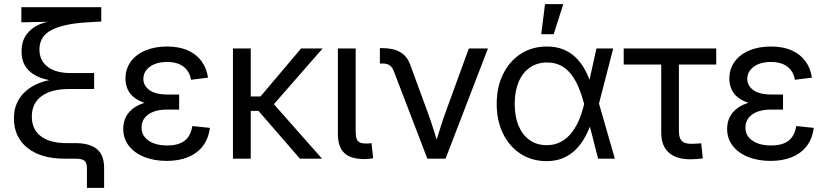

<svg xmlns="http://www.w3.org/2000/svg" viewBox="-20 -762 3970 922"><path d="M397.5 140.1V45.4Q397.5 28.3 392.3 18.3Q387.2 8.3 375 4.2Q362.8 0 341.3 0H290.5Q176.8 0 111.8 -51.8Q46.9 -103.5 46.9 -193.4Q46.9 -231.9 59.1 -261.7Q71.3 -291.5 92.5 -313.5Q113.8 -335.4 140.6 -350.1Q167.5 -364.7 197.8 -372.8Q228 -380.9 258.3 -382.8L260.3 -372.6Q227.1 -374 195.6 -382.1Q164.1 -390.1 138.7 -406.7Q113.3 -423.3 98.4 -449.7Q83.5 -476.1 83.5 -514.6Q83.5 -563 106.2 -595Q128.9 -627 167.2 -643.8Q205.6 -660.6 251.5 -663.6V-658.2L82.5 -654.8V-727.5H466.3V-658.7L400.4 -654.8Q287.6 -648.4 228.5 -618.4Q169.4 -588.4 169.4 -524.4Q169.4 -471.7 208.5 -441.4Q247.6 -411.1 321.3 -411.1H432.1V-334.5H311.5Q225.6 -334.5 179.2 -300Q132.8 -265.6 132.8 -201.7Q132.8 -141.1 176 -107.9Q219.2 -74.7 299.8 -74.7H341.8Q411.1 -74.7 445.6 -45.9Q480 -17.1 480 44.9V140.1Z M780.3 10.7Q721.2 10.7 673.8 -7.8Q626.5 -26.4 599.1 -61.3Q571.8 -96.2 571.8 -143.6Q571.8 -173.3 583.7 -198.5Q595.7 -223.6 620.6 -242.2Q645.5 -260.7 684.1 -271.2Q722.7 -281.7 776.9 -281.7H840.3V-235.8H781.2Q744.6 -235.8 717.3 -225.6Q689.9 -215.3 674.8 -196Q659.7 -176.8 659.7 -149.4Q659.7 -110.4 693.1 -86.9Q726.6 -63.5 783.2 -63.5Q820.8 -63.5 845.9 -74.2Q871.1 -85 885 -105.7Q898.9 -126.5 903.8 -156.7L987.8 -147.9Q981.4 -96.2 954.1 -60.8Q926.8 -25.4 882.6 -7.3Q838.4 10.7 780.3 10.7ZM780.8 -253.9Q727.5 -253.9 689.7 -263.7Q651.9 -273.4 628.2 -290.8Q604.5 -308.1 593.5 -332Q582.5 -356 582.5 -383.8Q582.5 -430.7 607.7 -465.6Q632.8 -500.5 678 -519.5Q723.1 -538.6 782.2 -538.6Q839.8 -538.6 881.3 -520.3Q922.9 -502 947.5 -468.5Q972.2 -435.1 979 -389.2L897 -378.9Q891.1 -418 862.1 -441.2Q833 -464.4 782.2 -464.4Q730.5 -464.4 699.5 -441.4Q668.5 -418.5 668.5 -382.8Q668.5 -351.1 697.3 -329.6Q726.1 -308.1 785.6 -308.1H840.3V-253.9Z M1184.1 -529.3V0H1098.6V-529.3ZM1529.3 -529.3 1267.1 -229.5H1150.9V-298.8H1231L1425.8 -529.3ZM1420.4 0 1219.2 -231.9 1263.2 -297.9 1526.4 0Z M1730.5 2Q1663.6 2 1633.1 -27.6Q1602.5 -57.1 1602.5 -118.2V-529.3H1688V-132.8Q1688 -98.1 1697.8 -85.4Q1707.5 -72.8 1737.3 -72.8Q1745.6 -72.8 1752.4 -73.2Q1759.3 -73.7 1764.2 -74.7L1772 -2Q1763.2 -0.5 1752.2 0.7Q1741.2 2 1730.5 2Z M2032.2 0 1871.6 -418.9Q1863.3 -440.4 1850.8 -448.7Q1838.4 -457 1815.9 -457H1804.2V-530.8H1818.4Q1869.1 -530.8 1902.1 -511.5Q1935.1 -492.2 1949.7 -451.7L2034.7 -220.2Q2050.8 -176.8 2063.7 -134.3Q2076.7 -91.8 2089.8 -50.3H2064Q2077.6 -91.8 2090.3 -134.5Q2103 -177.2 2118.7 -220.2L2231.4 -529.3H2323.2L2119.6 0Z M2605 11.7Q2534.2 11.7 2480 -23.4Q2425.8 -58.6 2395.5 -120.6Q2365.2 -182.6 2365.2 -262.7Q2365.2 -343.8 2395.8 -406Q2426.3 -468.3 2480.7 -503.4Q2535.2 -538.6 2606.4 -538.6Q2651.4 -538.6 2685.8 -524.4Q2720.2 -510.3 2745.4 -485.4Q2770.5 -460.4 2788.3 -428.2Q2806.2 -396 2817.4 -359.4H2847.7L2856 -266.1L2932.6 0H2852.1L2784.2 -266.1Q2773.9 -305.2 2759.3 -340.6Q2744.6 -376 2724.1 -403.3Q2703.6 -430.7 2674.8 -446.3Q2646 -461.9 2607.4 -461.9Q2559.6 -461.9 2524.4 -437.5Q2489.3 -413.1 2470.5 -368.4Q2451.7 -323.7 2451.7 -262.7Q2451.7 -202.6 2470.2 -158.2Q2488.8 -113.8 2523.2 -89.4Q2557.6 -64.9 2605.5 -64.9Q2644 -64.9 2673.8 -81.1Q2703.6 -97.2 2725.3 -125.2Q2747.1 -153.3 2761.7 -188.7Q2776.4 -224.1 2785.2 -263.2L2844.2 -529.3H2924.8L2856 -263.2L2847.7 -170.4H2819.3Q2806.6 -135.3 2788.6 -102.5Q2770.5 -69.8 2744.9 -43.9Q2719.2 -18.1 2684.8 -3.2Q2650.4 11.7 2605 11.7ZM2579.1 -597.7 2597.2 -742.2H2685.1L2638.7 -597.7Z M3294.9 2.9Q3226.6 2.9 3190.9 -29.8Q3155.3 -62.5 3155.3 -124.5V-452.1H2975.1V-529.3H3419.4V-452.1H3240.2V-132.3Q3240.2 -99.6 3253.9 -85.4Q3267.6 -71.3 3300.3 -71.3Q3311 -71.3 3323.2 -72.3Q3335.4 -73.2 3347.2 -73.7L3355 -1.5Q3341.8 0.5 3326.4 1.7Q3311 2.9 3294.9 2.9Z M3680.2 10.7Q3621.1 10.7 3573.7 -7.8Q3526.4 -26.4 3499 -61.3Q3471.7 -96.2 3471.7 -143.6Q3471.7 -173.3 3483.6 -198.5Q3495.6 -223.6 3520.5 -242.2Q3545.4 -260.7 3584 -271.2Q3622.6 -281.7 3676.8 -281.7H3740.2V-235.8H3681.2Q3644.5 -235.8 3617.2 -225.6Q3589.8 -215.3 3574.7 -196Q3559.6 -176.8 3559.6 -149.4Q3559.6 -110.4 3593 -86.9Q3626.5 -63.5 3683.1 -63.5Q3720.7 -63.5 3745.8 -74.2Q3771 -85 3784.9 -105.7Q3798.8 -126.5 3803.7 -156.7L3887.7 -147.9Q3881.3 -96.2 3854 -60.8Q3826.7 -25.4 3782.5 -7.3Q3738.3 10.7 3680.2 10.7ZM3680.7 -253.9Q3627.4 -253.9 3589.6 -263.7Q3551.8 -273.4 3528.1 -290.8Q3504.4 -308.1 3493.4 -332Q3482.4 -356 3482.4 -383.8Q3482.4 -430.7 3507.6 -465.6Q3532.7 -500.5 3577.9 -519.5Q3623 -538.6 3682.1 -538.6Q3739.7 -538.6 3781.2 -520.3Q3822.8 -502 3847.4 -468.5Q3872.1 -435.1 3878.9 -389.2L3796.9 -378.9Q3791 -418 3762 -441.2Q3732.9 -464.4 3682.1 -464.4Q3630.4 -464.4 3599.4 -441.4Q3568.4 -418.5 3568.4 -382.8Q3568.4 -351.1 3597.2 -329.6Q3626 -308.1 3685.5 -308.1H3740.2V-253.9Z"/></svg>

Font: Inter 24pt
Style: Regular
Weight: 400
Designer: Rasmus Andersson
Foundry: rsms
Version: Version 4.001;git-66647c0bb